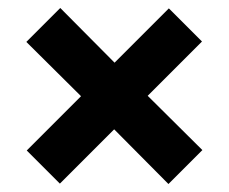

<svg xmlns="http://www.w3.org/2000/svg" viewBox="-20 -544 573 481"><path d="M402 -83 266 -220 130 -84 47 -167 183 -303 46 -439 131 -524 267 -387 403 -523 486 -440 350 -304 487 -168Z"/></svg>

Font: Radio Canada Big SemiBold
Style: Regular
Weight: 600
Designer: Étienne Aubert Bonn
Foundry: Coppers and Brasses
Version: Version 1.001